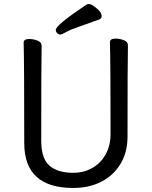

<svg xmlns="http://www.w3.org/2000/svg" viewBox="-20 -906 750 950"><path d="M342 24Q100 24 100 -198Q100 -586 97 -695Q97 -713 124 -713Q146 -713 166 -705Q186 -697 186 -680Q184 -584 184 -210Q184 -122 224.5 -86.5Q265 -51 342 -51Q396 -51 438 -75.5Q480 -100 503.5 -143.5Q527 -187 527 -242Q527 -595 524 -697Q524 -715 551 -715Q573 -715 593 -707Q613 -699 613 -682Q611 -594 611 -230Q611 -154 577 -96.5Q543 -39 482.5 -7.5Q422 24 342 24ZM256 -758Q256 -782 409 -884Q413 -886 421 -886Q430 -886 445 -875Q483 -849 483 -826Q483 -815 472 -810Q423 -792 375 -775.5Q327 -759 306.5 -747Q286 -735 278 -735Q270 -735 263 -742Q256 -749 256 -758Z"/></svg>

Font: LXGW WenKai Medium
Style: Regular
Weight: 500
Designer: LXGW / Fontworks Inc.
Foundry: LXGW / Fontworks Inc.
Version: Version 1.501; October 10, 2024